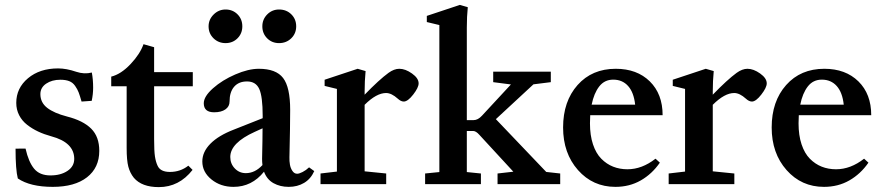

<svg xmlns="http://www.w3.org/2000/svg" viewBox="-20 -746 3554 778"><path d="M193.8 11.2Q102.5 11.2 52.2 -22.9Q43 -58.1 43 -143.6L83.5 -144Q95.7 -89.8 118.2 -62.5Q140.6 -35.2 184.6 -35.2Q226.1 -35.2 253.4 -53.5Q280.8 -71.8 280.8 -102.1Q280.8 -168.9 187.5 -193.8Q158.7 -201.7 134.8 -212.9Q110.8 -224.1 90.1 -240.2Q69.3 -256.3 57.6 -279.1Q45.9 -301.8 45.9 -329.1Q45.9 -389.2 93.5 -429Q141.1 -468.8 215.3 -468.8Q249 -468.8 289.1 -455.1Q321.3 -444.3 352.1 -452.1Q357.4 -423.8 357.4 -390.6Q357.4 -364.3 351.6 -337.4L310.5 -334.5Q303.7 -358.4 298.8 -371.3Q293.9 -384.3 284.4 -397.9Q274.9 -411.6 260.5 -417.2Q246.1 -422.9 224.6 -422.9Q190.4 -422.9 167 -407Q143.6 -391.1 143.6 -364.7Q143.6 -330.6 171.1 -309.1Q198.7 -287.6 251.5 -273.9Q316.9 -257.3 349.6 -224.6Q382.3 -191.9 382.3 -134.8Q382.3 -66.4 332.5 -27.6Q282.7 11.2 193.8 11.2Z M623.5 12.2Q554.7 12.2 522.5 -25.4Q506.8 -44.9 500 -70.6Q493.2 -96.2 493.2 -146.5V-396.5H430.7V-435.5Q470.2 -445.3 508.8 -486.1Q547.4 -526.9 561.5 -566.9L604.5 -554.7V-453.6H761.2V-396.5H604.5V-182.1Q604.5 -133.8 607.9 -111.8Q611.3 -89.8 618.7 -74.2Q629.9 -49.3 668.5 -49.3Q710.9 -49.3 743.2 -74.7L760.3 -57.6Q705.6 12.2 623.5 12.2Z M825.2 -639.2Q825.2 -667 845.7 -687.3Q866.2 -707.5 894 -707.5Q922.9 -707.5 942.4 -688Q961.9 -668.5 961.9 -639.2Q961.9 -610.4 942.4 -590.8Q922.9 -571.3 894 -571.3Q865.2 -571.3 845.2 -590.8Q825.2 -610.4 825.2 -639.2ZM1110.8 -571.3Q1082 -571.3 1062.5 -590.8Q1043 -610.4 1043 -639.2Q1043 -667.5 1062.7 -687.5Q1082.5 -707.5 1110.8 -707.5Q1140.6 -707.5 1160.4 -688Q1180.2 -668.5 1180.2 -639.2Q1180.2 -610.4 1160.2 -590.8Q1140.1 -571.3 1110.8 -571.3ZM926.3 11.2Q874 11.2 836.9 -18.8Q799.8 -48.8 799.8 -91.8Q799.8 -130.4 832.5 -163.6Q865.2 -196.8 927.2 -220.7L1044.4 -267.1V-276.4Q1044.4 -355 1030.5 -385.5Q1016.6 -416 981 -416Q947.3 -416 928.7 -394.5Q910.2 -373 910.2 -334.5Q910.2 -314.5 893.3 -302.7Q876.5 -291 847.7 -291Q805.7 -291 805.7 -327.6Q805.7 -355 843 -388.2Q880.4 -421.4 933.3 -444.3Q986.3 -467.3 1028.8 -467.3Q1098.6 -467.3 1127.2 -429.9Q1155.8 -392.6 1155.8 -300.8Q1155.8 -235.8 1152.8 -108.9Q1152.3 -93.3 1154.8 -79.1Q1157.2 -64.9 1164.8 -53.5Q1172.4 -42 1184.1 -42Q1192.4 -42 1206.3 -49.1Q1220.2 -56.2 1232.4 -67.9L1253.4 -52.7Q1239.3 -21 1212.2 -4.9Q1185.1 11.2 1149.9 11.2Q1115.2 11.2 1088.4 -3.7Q1061.5 -18.6 1049.8 -50.3Q1000.5 11.2 926.3 11.2ZM913.1 -109.9Q913.1 -82.5 931.4 -63.5Q949.7 -44.4 976.1 -44.4Q1013.2 -44.4 1043.5 -77.1Q1042 -88.9 1042 -102.5Q1043.9 -184.6 1043.9 -226.1L1012.7 -211.9Q913.1 -167 913.1 -109.9Z M1278.8 0V-43L1345.2 -50.8V-385.7L1295.4 -397.9V-422.9L1429.2 -467.3L1461.4 -458Q1457.5 -418 1457.5 -375V-362.3Q1516.6 -423.3 1554.2 -450.7Q1577.1 -467.3 1598.1 -467.3Q1622.6 -467.3 1649.4 -448.2Q1676.3 -429.2 1676.3 -408.2Q1676.3 -391.1 1654.3 -362.8Q1632.3 -334.5 1616.2 -334.5Q1604.5 -334.5 1591.8 -346.2Q1566.4 -369.1 1544.4 -369.1Q1505.4 -369.1 1457.5 -321.3V-51.8L1544.9 -43V0Z M1702.6 0V-43L1760.3 -48.8V-644.5L1709.5 -656.7V-681.6L1843.3 -726.1L1875.5 -716.8Q1871.6 -679.2 1871.6 -634.8V-259.3H1899.4Q1916.5 -259.3 1933.1 -277.3L2050.3 -403.8L1978.5 -413.1V-455.6H2211.9V-413.1L2141.6 -404.3L1989.3 -263.2L2193.4 -49.3L2250 -43V0H1996.1V-43L2060.1 -50.3L1922.4 -199.7Q1908.7 -215.3 1897 -215.3H1871.6V-48.8L1928.7 -43V0Z M2473.6 11.2Q2382.3 11.2 2322 -56.9Q2261.7 -125 2261.7 -229.5Q2261.7 -335.4 2320.3 -401.4Q2378.9 -467.3 2475.1 -467.3Q2561 -467.3 2613 -416.3Q2665 -365.2 2665 -279.3H2371.6Q2370.6 -256.8 2370.6 -246.1Q2370.6 -197.8 2382.8 -161.1Q2395 -124.5 2416.5 -102.8Q2438 -81.1 2464.6 -70.6Q2491.2 -60.1 2522.5 -60.1Q2581.5 -60.1 2636.2 -103L2653.8 -86.9Q2622.1 -41 2576.4 -14.9Q2530.8 11.2 2473.6 11.2ZM2464.8 -423.3Q2429.7 -423.3 2408.2 -395.8Q2386.7 -368.2 2377.4 -321.8H2553.7Q2548.3 -371.6 2525.1 -397.5Q2502 -423.3 2464.8 -423.3Z M2689.5 0V-43L2755.9 -50.8V-385.7L2706.1 -397.9V-422.9L2839.8 -467.3L2872.1 -458Q2868.2 -418 2868.2 -375V-362.3Q2927.2 -423.3 2964.8 -450.7Q2987.8 -467.3 3008.8 -467.3Q3033.2 -467.3 3060.1 -448.2Q3086.9 -429.2 3086.9 -408.2Q3086.9 -391.1 3064.9 -362.8Q3043 -334.5 3026.9 -334.5Q3015.1 -334.5 3002.4 -346.2Q2977.1 -369.1 2955.1 -369.1Q2916 -369.1 2868.2 -321.3V-51.8L2955.6 -43V0Z M3318.8 11.2Q3227.5 11.2 3167.2 -56.9Q3106.9 -125 3106.9 -229.5Q3106.9 -335.4 3165.5 -401.4Q3224.1 -467.3 3320.3 -467.3Q3406.2 -467.3 3458.3 -416.3Q3510.3 -365.2 3510.3 -279.3H3216.8Q3215.8 -256.8 3215.8 -246.1Q3215.8 -197.8 3228 -161.1Q3240.2 -124.5 3261.7 -102.8Q3283.2 -81.1 3309.8 -70.6Q3336.4 -60.1 3367.7 -60.1Q3426.8 -60.1 3481.4 -103L3499 -86.9Q3467.3 -41 3421.6 -14.9Q3376 11.2 3318.8 11.2ZM3310.1 -423.3Q3274.9 -423.3 3253.4 -395.8Q3231.9 -368.2 3222.7 -321.8H3398.9Q3393.6 -371.6 3370.4 -397.5Q3347.2 -423.3 3310.1 -423.3Z"/></svg>

Font: Elstob 6pt SemiBold
Style: Regular
Weight: 600
Designer: Peter S. Baker
Version: Version 1.015